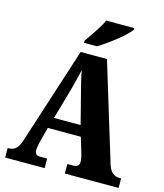

<svg xmlns="http://www.w3.org/2000/svg" viewBox="-133 -1030 962 1128"><g transform="rotate(15 348.0 -465.5)"><path d="M279 -784V-771H358C420 -808 520 -886 542 -921V-931H371C353 -886 305 -824 279 -784ZM6 0H246V-58H203C178 -58 171 -70 171 -92C171 -111 179 -141 183 -157L203 -233H404L432 -140C435 -130 441 -108 441 -90C441 -65 423 -58 405 -58H369V0H696V-58H687C654 -58 629 -75 615 -121L434 -714H274L85 -128C67 -70 42 -58 12 -58H6ZM223 -299 278 -492C288 -529 298 -571 308 -613C315 -570 326 -529 336 -490L385 -299Z"/></g></svg>

Font: Noto Serif Ethiopic Condensed Black
Style: Regular
Weight: 900
Width: 3
Designer: Monotype Design Team
Foundry: Monotype Imaging Inc.
Version: Version 2.102